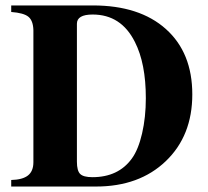

<svg xmlns="http://www.w3.org/2000/svg" viewBox="-20 -682 762 702"><path d="M21 0V-23.9Q62.5 -24.9 82.3 -40.5Q102.1 -56.2 102.1 -88.9V-571.8Q101.1 -606.4 84 -620.6Q66.9 -634.8 21 -638.2V-662.1H319.8Q490.2 -662.1 586.7 -575.7Q683.1 -489.3 683.1 -336.9Q683.1 -185.5 586.2 -92.8Q489.3 0 331.1 0ZM261.2 -595.2V-90.8Q261.2 -57.6 273.2 -45.9Q285.2 -34.2 317.9 -34.2Q412.6 -34.2 461.9 -102.1Q485.8 -134.8 499.5 -194.1Q513.2 -253.4 513.2 -323.2Q513.2 -450.2 473.1 -528.8Q422.9 -628.9 318.8 -628.9Q261.2 -628.9 261.2 -595.2Z"/></svg>

Font: Accordance
Style: Bold
Weight: 700
Version: Version 1.2 (build January 31, 2020) Miklal Software Solutio